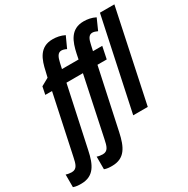

<svg xmlns="http://www.w3.org/2000/svg" viewBox="-334 -954 1351 1383"><g transform="rotate(-30 341.5 -262.5)"><path d="M-53 240C53 240 89 166 112 54L219 -444H356L253 44C242 97 233 134 188 134C174 134 153 131 141 126V231C162 239 182 240 204 240C311 240 346 166 370 54L477 -444H554L575 -545H498L508 -590C517 -634 529 -663 560 -663C572 -663 588 -658 602 -651L643 -743C612 -759 578 -765 546 -765C437 -765 406 -677 387 -589L378 -545H240L250 -590C260 -634 272 -663 303 -663C315 -663 331 -658 344 -651L386 -743C354 -759 321 -765 288 -765C179 -765 149 -677 130 -589L119 -543L56 -508L43 -444H99L-5 44C-16 97 -25 134 -70 134C-83 134 -105 131 -117 126V231C-95 239 -75 240 -53 240ZM518 0H639L800 -760H680Z"/></g></svg>

Font: Noto Sans ExtraCondensed
Style: Bold Italic
Weight: 700
Width: 2
Italic angle: -12°
Designer: Monotype Design Team
Foundry: Monotype Imaging Inc.
Version: Version 2.013